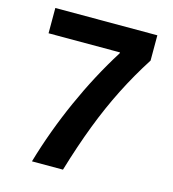

<svg xmlns="http://www.w3.org/2000/svg" viewBox="-109 -820 817 909"><g transform="rotate(15 300.0 -365.0)"><path d="M131 0Q177 -158 246 -312.5Q315 -467 400 -602V-606H50V-730H550V-606Q494 -519 447 -426Q400 -333 360 -228.5Q320 -124 283 0Z"/></g></svg>

Font: M PLUS Code Latin Expanded
Style: Bold
Weight: 700
Width: 7
Designer: Coji Morishita
Foundry: UNDERFOREST DESIGN
Version: Version 1.002; ttfautohint (v1.8.3)